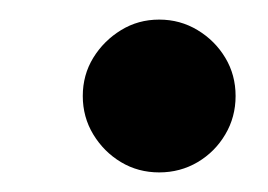

<svg xmlns="http://www.w3.org/2000/svg" viewBox="-20 -513 274 196"><path d="M64.5 -415Q64.5 -393.5 75.2 -375.8Q86 -358 103.5 -347.5Q121 -337 142.5 -337Q164 -337 181.8 -347.5Q199.5 -358 210 -375.8Q220.5 -393.5 220.5 -415Q220.5 -436.5 210 -454Q199.5 -471.5 181.8 -482.2Q164 -493 142.5 -493Q121 -493 103.5 -482.2Q86 -471.5 75.2 -454Q64.5 -436.5 64.5 -415Z"/></svg>

Font: Besley SemiBold
Style: Italic
Weight: 600
Italic angle: -13°
Designer: Owen Earl
Foundry: indestructible type*
Version: Version 2.001